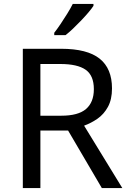

<svg xmlns="http://www.w3.org/2000/svg" viewBox="-20 -964 662 984"><path d="M294 -714Q427 -714 490.5 -663.5Q554 -613 554 -511Q554 -454 533 -416Q512 -378 479.5 -355.5Q447 -333 411 -320L607 0H502L329 -295H187V0H97V-714ZM289 -636H187V-371H294Q381 -371 421 -405.5Q461 -440 461 -507Q461 -577 419 -606.5Q377 -636 289 -636ZM459 -934Q450 -920 433 -900Q416 -880 395.5 -858.5Q375 -837 354.5 -817.5Q334 -798 316 -784H258V-796Q273 -815 290.5 -841Q308 -867 325 -894.5Q342 -922 353 -944H459Z"/></svg>

Font: Noto Sans Sundanese
Style: Regular
Weight: 400
Designer: Monotype Design Team (Regular), Sérgio L. Martins (other weights)
Foundry: Monotype Imaging Inc.
Version: Version 2.003